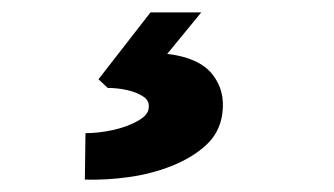

<svg xmlns="http://www.w3.org/2000/svg" viewBox="-20 -44 540 310"><path d="M117 246 118 171Q139 171 162 166Q185 161 202 151.5Q219 142 220 131Q222 119 211.5 112Q201 105 185.5 101.5Q170 98 154 98L139 84L223 -24H305L250 43Q301 49 322.5 75.5Q344 102 339 139Q335 170 312.5 190.5Q290 211 257 224Q224 237 187.5 242Q151 247 117 246Z"/></svg>

Font: Lexend
Style: Bold Italic
Weight: 700
Italic angle: -8.13011°
Designer: Bonnie Shaver-Troup, Thomas Jockin
Foundry: Lexend
Version: Version 1.007